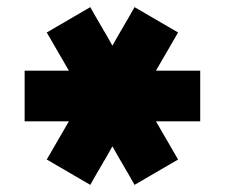

<svg xmlns="http://www.w3.org/2000/svg" viewBox="-20 -723 654 538"><path d="M357 -205Q342 -232 326 -259Q310 -286 295 -313Q280 -286 264 -259Q248 -232 233 -205Q203 -222 172 -240.5Q141 -259 111 -276Q126 -302 142 -329.5Q158 -357 173 -383Q142 -383 111 -383Q80 -383 49 -383Q49 -418 49 -454Q49 -490 49 -525Q80 -525 111 -525Q142 -525 173 -525Q158 -551 142 -578.5Q126 -606 111 -632Q141 -649 172 -667.5Q203 -686 233 -703Q248 -676 264 -649Q280 -622 295 -595Q310 -622 326 -649Q342 -676 357 -703Q387 -686 418 -667.5Q449 -649 479 -632Q464 -606 448 -578.5Q432 -551 417 -525Q448 -525 479 -525Q510 -525 541 -525Q541 -490 541 -454Q541 -418 541 -383Q510 -383 479 -383Q448 -383 417 -383Q432 -357 448 -329.5Q464 -302 479 -276Q449 -259 418 -240.5Q387 -222 357 -205Z"/></svg>

Font: Tilt Warp
Style: Regular
Weight: 400
Designer: Andy Clymer
Foundry: Andy Clymer
Version: Version 1.000